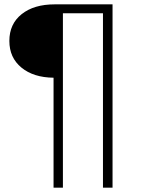

<svg xmlns="http://www.w3.org/2000/svg" viewBox="-20 -762 659 882"><path d="M226 -405Q134 -406 78.5 -451.5Q23 -497 23 -574Q23 -652 79.5 -697Q136 -742 231 -742H497V100H453V-701H269V100H226Z"/></svg>

Font: Idrija Light
Style: Regular
Weight: 300
Designer: Julieta Ulanovsky
Foundry: Julieta Ulanovsky
Version: Version 7.200